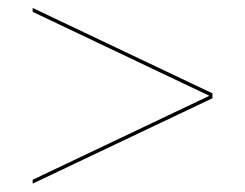

<svg xmlns="http://www.w3.org/2000/svg" viewBox="-20 -622 600 470"><path d="M500 -393.5 60 -602.5V-593L492.5 -387.5L60 -182V-172.5L500 -381.5Z"/></svg>

Font: Bodoni* 24pt
Style: Italic
Weight: 400
Italic angle: -13°
Version: Version 2.3